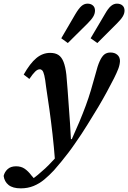

<svg xmlns="http://www.w3.org/2000/svg" viewBox="-114 -799 703 1053"><path d="M0 234Q-44 234 -67 215.5Q-90 197 -94 166Q-89 144 -72 128.5Q-55 113 -26 113Q2 113 21.5 126.5Q41 140 59 164L79 187L53 186H70H59Q74 176 93.5 160Q113 144 133.5 125Q154 106 173 85Q201 56 228.5 25Q256 -6 279 -34Q303 -87 322 -132.5Q341 -178 356.5 -220Q372 -262 384.5 -304Q397 -346 409 -390Q421 -438 433 -464Q445 -490 458.5 -500.5Q472 -511 492 -511Q515 -511 529.5 -498.5Q544 -486 544 -464Q543 -443 534.5 -421Q526 -399 511 -369Q492 -332 472 -295Q452 -258 426 -214Q412 -191 397 -166.5Q382 -142 366 -116Q350 -90 332.5 -63.5Q315 -37 296 -10Q279 15 261 38.5Q243 62 223.5 86Q204 110 182 135Q157 162 129.5 185Q102 208 70 221Q38 234 0 234ZM188 86Q182 7 174 -63.5Q166 -134 157 -198.5Q148 -263 139 -321Q134 -365 129 -385.5Q124 -406 118 -412.5Q112 -419 104 -419Q92 -419 79 -406.5Q66 -394 47 -366L16 -390Q51 -452 85.5 -480.5Q120 -509 161 -509Q189 -509 206.5 -497.5Q224 -486 234.5 -459.5Q245 -433 250 -389Q254 -348 257 -303.5Q260 -259 263.5 -213Q267 -167 270 -122.5Q273 -78 275 -36H303ZM222 -589 299 -721Q318 -753 333 -766Q348 -779 366 -779Q384 -779 395.5 -769Q407 -759 407 -741Q407 -725 398 -709Q389 -693 367 -671L258 -563ZM383 -589 461 -721Q479 -753 494.5 -766Q510 -779 527 -779Q546 -779 557.5 -769Q569 -759 569 -741Q569 -725 559.5 -709Q550 -693 528 -671L420 -563Z"/></svg>

Font: Source Serif 4 SemiBold
Style: Italic
Weight: 600
Italic angle: -12°
Designer: Frank Grießhammer
Foundry: Adobe Systems Incorporated
Version: Version 4.004;hotconv 1.0.116;makeotfexe 2.5.65601